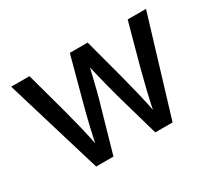

<svg xmlns="http://www.w3.org/2000/svg" viewBox="-109 -743 1041 939"><g transform="rotate(-30 412.0 -273.0)"><path d="M195.8 0 31.2 -545.9H134.3L197.8 -313.5Q210.9 -264.2 226.3 -201.9Q241.7 -139.6 256.3 -62H240.7Q255.4 -136.7 270.5 -199Q285.6 -261.2 299.8 -313.5L362.3 -545.9H462.9L524.9 -313.5Q538.1 -262.7 553.2 -200.7Q568.4 -138.7 582.5 -62H566.9Q581.5 -137.7 596.7 -199.7Q611.8 -261.7 625.5 -313.5L689 -545.9H792.5L627.4 0H529.8L460.9 -241.2Q450.7 -277.3 440.7 -316.4Q430.7 -355.5 421.1 -396.2Q411.6 -437 401.4 -478H421.9Q412.6 -437.5 402.8 -396.5Q393.1 -355.5 383.1 -316.2Q373 -276.9 362.3 -241.2L293.5 0Z"/></g></svg>

Font: Inter Cardless
Style: Regular
Weight: 400
Designer: Rasmus Andersson
Foundry: rsms
Version: Version 4.001;git-9221beed3